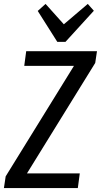

<svg xmlns="http://www.w3.org/2000/svg" viewBox="-38 -962 516 982"><path d="M-9 -60 376 -683 404 -625H86L96 -700H458L449 -640L64 -17L35 -75H370L360 0H-18ZM442 -907 297 -748H255L155 -906L195 -942L308 -816H263L411 -942Z"/></svg>

Font: Pathway Extreme Condensed Medium
Style: Italic
Weight: 500
Width: 3
Italic angle: -8°
Version: Version 1.001;gftools[0.9.26]